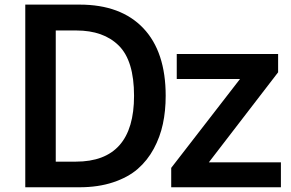

<svg xmlns="http://www.w3.org/2000/svg" viewBox="-20 -792 1232 812"><path d="M704.1 0V-82L995.1 -458H727.5V-563.5H1156.2V-486.3L863.3 -105.5H1168V0ZM86.9 0V-772.5H316.4Q491.2 -772.5 585.9 -672.9Q680.7 -573.2 680.7 -386.7Q680.7 -323.2 668.9 -268.1Q657.2 -212.9 630.4 -163.1Q603.5 -113.3 562.5 -77.6Q521.5 -42 458.5 -21Q395.5 0 315.4 0ZM215.8 -108.4H300.8Q546.9 -108.4 546.9 -386.7Q546.9 -535.2 482.4 -599.1Q418 -663.1 302.7 -663.1H215.8Z"/></svg>

Font: Gothic A1
Style: Bold
Weight: 700
Version: Version 2.50